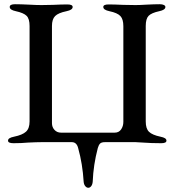

<svg xmlns="http://www.w3.org/2000/svg" viewBox="-20 -674 830 909"><path d="M443 27Q422 107 419 185Q418 199 412 207Q406 215 398 215Q390 215 383.5 207Q377 199 376 186Q371 102 350 27Q343 -1 320 -1H176Q153 -1 113 1Q82 4 44 4Q18 4 18 -8Q18 -15 25 -19.5Q32 -24 47 -27Q86 -35 103 -50.5Q120 -66 120 -99V-551Q120 -585 106 -599Q92 -613 55 -621Q26 -627 26 -641Q26 -654 51 -654Q78 -654 118 -652Q154 -650 176 -650L231 -651Q271 -653 299 -653Q324 -653 324 -641Q324 -627 295 -621Q256 -613 241 -598Q226 -583 226 -551V-91Q226 -72 238 -59Q250 -46 269 -46H523Q543 -46 553.5 -61.5Q564 -77 564 -97V-550Q564 -583 550 -598Q536 -613 498 -621Q469 -627 469 -641Q469 -653 494 -653Q521 -653 563 -651L622 -650Q641 -650 673 -652Q711 -654 737 -654Q748 -654 755.5 -650.5Q763 -647 763 -641Q763 -627 734 -621Q697 -613 683.5 -599Q670 -585 670 -551V-99Q670 -65 685.5 -50Q701 -35 739 -27Q754 -24 761 -19.5Q768 -15 768 -8Q768 4 743 4Q696 4 657 1L622 -1H477Q460 -1 453.5 6Q447 13 443 27Z"/></svg>

Font: EB Garamond Medium
Style: Regular
Weight: 500
Designer: Georg Duffner and Octavio Pardo
Foundry: Georg Duffner
Version: Version 1.000